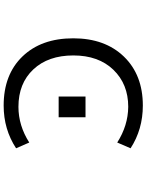

<svg xmlns="http://www.w3.org/2000/svg" viewBox="103 -885 794 1040"><g transform="rotate(-90 500.0 -365.0)"><path d="M441.4 -662.1Q339.8 -662.1 248 -603.5L216.8 -674.8Q319.3 -742.2 448.2 -742.2Q616.2 -742.2 714.4 -640.1Q812.5 -538.1 812.5 -365.2Q812.5 -193.4 713.4 -90.8Q614.3 11.7 448.2 11.7Q319.3 11.7 216.8 -54.7L248 -127Q339.8 -68.4 441.4 -67.4Q564.5 -67.4 642.1 -147.9Q719.7 -228.5 719.7 -364.7Q719.7 -501 644 -581.5Q568.4 -662.1 441.4 -662.1ZM384.8 -298.8V-444.3H497.1V-298.8Z"/></g></svg>

Font: GenEi Gothic M Regular
Style: Regular
Weight: 400
Designer: o_tamon (Modified); [Source Han Sans]
Ryoko NISHIZUKA  (kana & ideographs); Paul D. Hunt (Latin, Greek & Cyrillic); Wenl
Version: Version 1.1a;Original Version 1.004